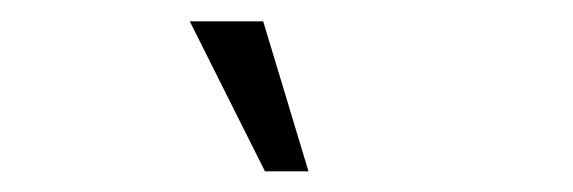

<svg xmlns="http://www.w3.org/2000/svg" viewBox="-20 -633 540 181"><path d="M229.8 -471.5 158.9 -612.9H228.1L270.8 -471.5Z"/></svg>

Font: Rokkitt SemiBold
Style: Regular
Weight: 600
Designer: Vernon Adams
Foundry: Vernon Adams
Version: Version 3.103